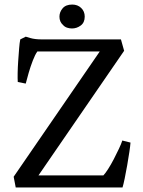

<svg xmlns="http://www.w3.org/2000/svg" viewBox="-20 -823 627 843"><path d="M40 -47 418 -597H144Q134 -583 124 -557Q114 -531 106 -503.5Q98 -476 93 -456L58 -463Q57 -478 57.5 -503Q58 -528 60 -556.5Q62 -585 64 -610.5Q66 -636 69 -650L93 -662Q93 -662 113 -656Q133 -650 164 -650H511L525 -600L149 -53H434Q442 -61 454.5 -80.5Q467 -100 479.5 -124Q492 -148 502.5 -170.5Q513 -193 517 -206L553 -197Q552 -183 548 -156Q544 -129 538.5 -97.5Q533 -66 527.5 -39.5Q522 -13 518 0H49ZM241 -750Q241 -770 255 -786.5Q269 -803 297 -803Q321 -803 336.5 -788Q352 -773 352 -750Q352 -724 334.5 -711Q317 -698 296 -698Q285 -698 274.5 -701.5Q264 -705 257 -713Q241 -727 241 -750Z"/></svg>

Font: Buenard
Style: Regular
Weight: 400
Version: Version 2.000